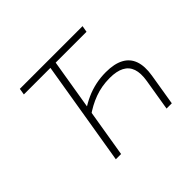

<svg xmlns="http://www.w3.org/2000/svg" viewBox="-158 -957 1187 1187"><g transform="rotate(-45 435.0 -364.0)"><path d="M582.5 -424.8Q655.3 -424.8 700.7 -400.6Q746.1 -376.5 763.2 -328.4Q780.3 -280.3 768.6 -208L734.4 0H688.5L722.7 -207.5Q732.4 -267.1 719.2 -305.7Q706.1 -344.2 669.7 -363.3Q633.3 -382.3 573.7 -382.3Q503.4 -382.3 441.7 -359.6Q379.9 -336.9 323.7 -295.9L331.5 -345.2Q368.2 -370.1 407.7 -387.9Q447.3 -405.8 491 -415.3Q534.7 -424.8 582.5 -424.8ZM406.7 -698.2 291 0H245.1L360.8 -698.2ZM126.5 -685.5 133.3 -727.5H681.6L674.3 -685.5Z"/></g></svg>

Font: Inter ExtraLight
Style: Italic
Weight: 250
Italic angle: -9.3988°
Designer: Rasmus Andersson
Foundry: rsms
Version: Version 4.001;git-66647c0bb